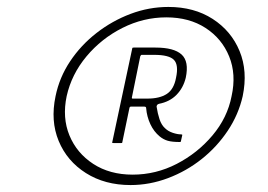

<svg xmlns="http://www.w3.org/2000/svg" viewBox="-20 -720 771 553"><path d="M356 -187Q282 -187 227.5 -221.5Q173 -256 149 -314Q125 -372 140 -443Q151 -497 182 -543.5Q213 -590 258 -625Q303 -660 356 -680Q409 -700 465 -700Q539 -700 592.5 -665.5Q646 -631 670 -573Q694 -515 679 -443Q667 -390 636 -343.5Q605 -297 561 -262Q517 -227 464 -207Q411 -187 356 -187ZM362 -217Q429 -217 489 -248Q549 -279 592 -330Q635 -381 647 -443Q661 -506 640 -557.5Q619 -609 572 -639.5Q525 -670 459 -670Q393 -670 332.5 -639.5Q272 -609 229 -557.5Q186 -506 172 -443Q159 -381 180 -330Q201 -279 248.5 -248Q296 -217 362 -217ZM307 -308Q303 -308 303 -309L361 -581Q361 -583 365 -583H428Q481 -583 503 -563Q525 -543 515 -496Q508 -467 488.5 -447Q469 -427 438 -421Q434 -420 432.5 -417.5Q431 -415 431 -413Q434 -393 439.5 -376.5Q445 -360 455 -351Q464 -342 477.5 -337.5Q491 -333 501 -333Q504 -333 504.5 -332.5Q505 -332 505 -331L501 -313Q501 -312 500.5 -311.5Q500 -311 498 -311Q476 -311 463.5 -314.5Q451 -318 440 -327Q423 -341 413 -362.5Q403 -384 401 -408Q401 -411 399.5 -412Q398 -413 394 -413H357Q354 -413 353 -410L332 -309Q332 -308 329 -308ZM360 -440Q359 -436 362 -436H404Q440 -436 460.5 -449.5Q481 -463 487 -496Q495 -533 481 -547.5Q467 -562 424 -562H388Q386 -562 384 -558Z"/></svg>

Font: Glory ExtraLight
Style: Italic
Weight: 250
Italic angle: -12°
Version: Version 1.011